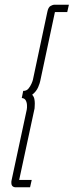

<svg xmlns="http://www.w3.org/2000/svg" viewBox="-20 -760 311 811"><path d="M212 -709 150 -418Q149 -411 141.5 -392.5Q134 -374 116 -360Q123 -352 125 -342.5Q127 -333 127 -323Q127 -317 126.5 -311Q126 -305 126 -302L61 0H114L107 31H44Q38 31 33 26.5Q28 22 28 12Q28 10 28 7Q28 4 29 1L93 -297Q94 -301 94 -305.5Q94 -310 94 -314Q94 -326 89 -335.5Q84 -345 72 -346L78 -376Q92 -376 100 -385.5Q108 -395 113 -406.5Q118 -418 119 -423L180 -710Q184 -730 194 -735Q204 -740 208 -740H271L264 -709Z"/></svg>

Font: Raleway Thin ExtraLight
Style: Italic
Weight: 250
Italic angle: -12°
Version: Version 4.026